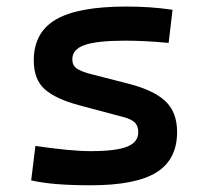

<svg xmlns="http://www.w3.org/2000/svg" viewBox="-20 -547 626 577"><path d="M252.9 9.8Q194.3 9.8 151.4 6.3Q108.4 2.9 73.7 -4.9L86.4 -108.4Q141.1 -100.6 181.2 -96.7Q221.2 -92.8 252.9 -92.8Q328.1 -92.8 361.8 -106.2Q395.5 -119.6 395.5 -149.4Q395.5 -169.4 384.5 -179.4Q373.5 -189.5 350.6 -195.3L216.8 -231Q147.5 -249.5 114.5 -278.8Q81.5 -308.1 81.5 -365.2Q81.5 -449.7 148.2 -488.5Q214.8 -527.3 359.4 -527.3Q395.5 -527.3 429 -525.1Q462.4 -522.9 498.5 -517.6L486.8 -418Q445.8 -421.9 414.6 -423.3Q383.3 -424.8 356.4 -424.8Q272.5 -424.8 234.9 -411.9Q197.3 -398.9 197.3 -369.1Q197.3 -350.1 210.7 -341.1Q224.1 -332 252 -324.7L362.3 -296.4Q439.5 -277.3 475.8 -244.1Q512.2 -210.9 512.2 -150.4Q512.2 -67.4 450 -28.8Q387.7 9.8 252.9 9.8Z"/></svg>

Font: Cascadia Code Medium
Style: Regular
Weight: 500
Monospace: yes
Designer: Aaron Bell
Foundry: Saja Typeworks
Version: Version 2407.024